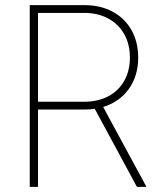

<svg xmlns="http://www.w3.org/2000/svg" viewBox="-20 -727 621 747"><path d="M95.7 -707H308.6Q371.1 -707 418.5 -681.4Q465.8 -655.8 491.7 -609.6Q517.6 -563.5 517.6 -502.9Q517.6 -431.6 481.2 -380.9Q444.8 -330.1 381.3 -311L549.8 0H512.7L348.6 -303.7Q329.1 -300.8 308.6 -300.8H127.9V0H95.7ZM307.6 -331.1Q360.8 -331.1 401.1 -352.3Q441.4 -373.5 463.4 -412.6Q485.4 -451.7 485.4 -502.9Q485.4 -554.7 463.4 -594Q441.4 -633.3 401.1 -655Q360.8 -676.8 307.6 -676.8H127.9V-331.1Z"/></svg>

Font: Pretendard Thin
Style: Regular
Weight: 100
Designer: Base glyphs from Inter by Rasmus Andersson; Hangeul glyphs from Noto Sans CJK(Source Han Sans) by Jang Soo-young and Kan
Foundry: Kil Hyung-jin
Version: Version 1.309